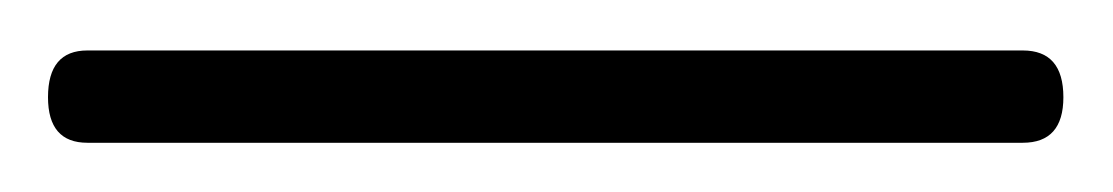

<svg xmlns="http://www.w3.org/2000/svg" viewBox="-20 92 452 78"><path d="M-0.5 131.5Q-0.5 112.5 15.5 112.5H395.5Q412 112.5 412 131.5Q412 150 395.5 150H15.5Q-0.5 150 -0.5 131.5Z"/></svg>

Font: Fraunces 72pt S000
Style: Regular
Weight: 400
Version: Version 1.000; ttfautohint (v1.8.3)